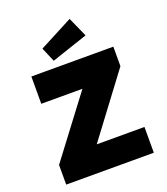

<svg xmlns="http://www.w3.org/2000/svg" viewBox="-168 -1069 1029 1184"><g transform="rotate(-20 347.0 -476.5)"><path d="M60 0V-129L356 -521H86V-700H624V-572L322 -169H635V0ZM249 -744 209 -838 429 -953 487 -824Z"/></g></svg>

Font: Lexend Deca ExtraBold
Style: Regular
Weight: 800
Designer: Bonnie Shaver-Troup, Thomas Jockin
Foundry: Lexend
Version: Version 1.008; ttfautohint (v1.8.4.7-5d5b)